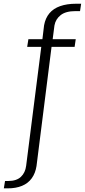

<svg xmlns="http://www.w3.org/2000/svg" viewBox="-102 -806 454 1028"><path d="M-81.5 202.5H-61Q-16.5 202.5 16 189Q48.5 175.5 68 148.5Q87.5 121.5 93.5 83L174 -555H297.5L303.5 -596H180L189.5 -669.5Q195.5 -703.5 222.8 -725Q250 -746.5 302 -746.5H326.5L332.5 -786H305.5Q256.5 -786 220.2 -773.2Q184 -760.5 162.5 -734.8Q141 -709 134 -670.5L125 -596H50L43.5 -555H119L38 81.5Q33.5 118.5 10 140.8Q-13.5 163 -57.5 163H-75Z"/></svg>

Font: Anybody Condensed Light
Style: Regular
Weight: 300
Width: 3
Designer: Tyler Finck
Foundry: Etcetera Type Company
Version: Version 1.113;gftools[0.9.25]